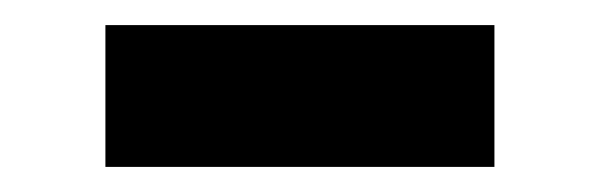

<svg xmlns="http://www.w3.org/2000/svg" viewBox="-20 -740 478 153"><path d="M374 -607V-720H64V-607Z"/></svg>

Font: Raleway Black
Style: Regular
Weight: 900
Designer: Matt McInerney, Pablo Impallari, Rodrigo Fuenzalida
Foundry: Matt McInerney, Pablo Impallari, Rodrigo Fuenzalida
Version: Version 3.000g; ttfautohint (v1.5) -l 8 -r 28 -G 28 -x 14 -D